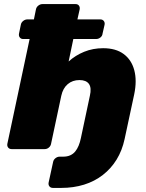

<svg xmlns="http://www.w3.org/2000/svg" viewBox="-20 -730 715 940"><path d="M239 190Q228 190 222 182.5Q216 175 218 164L240 63Q242 52 251.5 44.5Q261 37 272 37H289Q309 37 323.5 30.5Q338 24 348 12Q358 0 365 -17Q372 -34 376 -54L420 -261Q429 -300 415.5 -319Q402 -338 369 -338Q335 -338 311.5 -318Q288 -298 280 -261L230 -26Q228 -15 219 -7.5Q210 0 199 0H37Q26 0 20 -7.5Q14 -15 16 -26L125 -539H93Q83 -539 77 -546.5Q71 -554 73 -565L82 -609Q84 -620 93.5 -627.5Q103 -635 114 -635H146L156 -684Q158 -695 167.5 -702.5Q177 -710 188 -710H350Q361 -710 366.5 -702.5Q372 -695 370 -684L359 -635H471Q482 -635 488 -627.5Q494 -620 492 -609L482 -565Q481 -554 471.5 -546.5Q462 -539 451 -539H339L316 -429Q349 -459 392 -476.5Q435 -494 485 -494Q547 -494 585.5 -465.5Q624 -437 637.5 -386Q651 -335 637 -268L590 -49Q578 7 551 51Q524 95 483.5 126.5Q443 158 391.5 174Q340 190 280 190Z"/></svg>

Font: Rubik Light ExtraBold
Style: Italic
Weight: 800
Italic angle: -12°
Version: Version 2.104